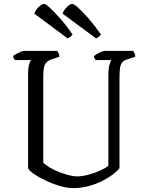

<svg xmlns="http://www.w3.org/2000/svg" viewBox="-20 -965 754 985"><path d="M355 0Q324 0 285.5 -11.5Q247 -23 211.5 -40Q176 -57 151.5 -74.5Q127 -92 124 -104V-582Q124 -617 129.5 -635Q135 -653 140 -657H57Q54 -660 51 -664.5Q48 -669 47 -677Q52 -682 63 -688Q74 -694 85.5 -699Q97 -704 102 -704H272Q276 -700 280 -693Q284 -686 285 -674L246 -661Q228 -655 218.5 -645Q209 -635 205.5 -618Q202 -601 202 -574V-131Q213 -119 234.5 -106Q256 -93 282 -83Q308 -73 332.5 -66.5Q357 -60 374 -60Q401 -60 434.5 -69Q468 -78 496 -91Q524 -104 536 -115V-582Q536 -613 541.5 -632.5Q547 -652 552 -657H471Q468 -661 465 -665.5Q462 -670 462 -677Q467 -682 478 -688.5Q489 -695 500.5 -699.5Q512 -704 516 -704H663Q666 -700 670 -692Q674 -684 674 -674L635 -661Q617 -656 608 -646Q599 -636 596 -618Q593 -600 593 -570V-102Q581 -87 558 -69.5Q535 -52 503 -36Q471 -20 433.5 -10Q396 0 355 0ZM327 -768 156 -895Q160 -908 169 -919Q178 -930 188 -937.5Q198 -945 205 -945Q214 -945 236 -925Q258 -905 289 -870Q320 -835 352 -788Q350 -783 342.5 -777.5Q335 -772 327 -768ZM473 -768 301 -895Q305 -907 314 -918.5Q323 -930 333 -937.5Q343 -945 351 -945Q359 -945 381.5 -925Q404 -905 434.5 -870Q465 -835 498 -788Q495 -783 488 -777Q481 -771 473 -768Z"/></svg>

Font: Texturina 12pt ExtraLight
Style: Regular
Weight: 250
Designer: Guillermo Torres Carreño
Foundry: Omnibus-Type
Version: Version 1.002